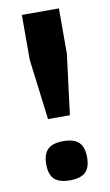

<svg xmlns="http://www.w3.org/2000/svg" viewBox="-83 -743 457 796"><g transform="rotate(-10 146.0 -345.0)"><path d="M80.5 -135Q101 -155 146 -155Q191 -155 211.5 -135Q232 -115 232 -72Q232 -29 211.5 -9.5Q191 10 146 10Q101 10 80.5 -9.5Q60 -29 60 -72Q60 -115 80.5 -135ZM68 -700H224V-510L192 -256H100L68 -510Z"/></g></svg>

Font: Fivo Sans Modern
Style: Regular
Weight: 700
Designer: Alexander Slobzheninov
Foundry: Alexander Slobzheninov
Version: 1.0